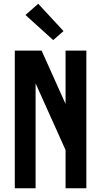

<svg xmlns="http://www.w3.org/2000/svg" viewBox="-20 -1005 540 1025"><path d="M59 0V-735H202L330 -450V-735H441V0H330V-204L170 -560V0ZM264 -791 116 -925 184 -985 319 -839Z"/></svg>

Font: Iosevka SS08 Regular
Style: Bold
Weight: 700
Monospace: yes
Designer: Belleve Invis
Foundry: Belleve Invis
Version: Version 16.3.4; ttfautohint (v1.8.4)